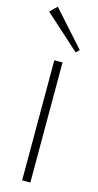

<svg xmlns="http://www.w3.org/2000/svg" viewBox="-137 -933 496 971"><g transform="rotate(15 111.5 -447.5)"><path d="M201 -712 184 -695 1 -860 37 -895ZM133 0H90V-629H133Z"/></g></svg>

Font: TypoPRO Sinkin Sans
Style: 200 X Light
Weight: 200
Designer: Keith Bates
Foundry: K-Type
Version: Sinkin Sans (version 1.0)  by Keith Bates   •   © 2014   www